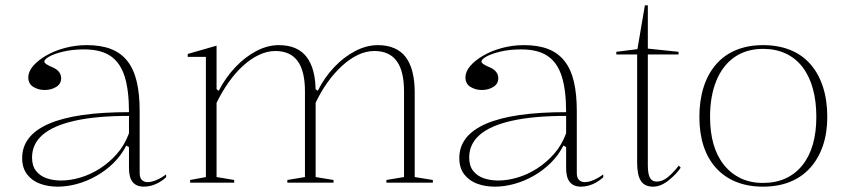

<svg xmlns="http://www.w3.org/2000/svg" viewBox="-20 -684 3177 719"><path d="M305 -515Q358 -515 395.5 -500.5Q433 -486 457 -455.5Q481 -425 492 -378.5Q503 -332 503 -269V-36Q503 -18 511.5 -10Q520 -2 532 -2Q548 -2 566.5 -10Q585 -18 602 -31V-20Q590 -9 576 -1Q562 7 547.5 11Q533 15 519 15Q491 15 477 -2Q463 -19 463 -54Q463 -84 463 -97.5Q463 -111 463 -118Q463 -125 463 -133L453 -139Q434 -102 405 -73.5Q376 -45 340.5 -25Q305 -5 268 5Q231 15 196 15Q160 15 130 4Q100 -7 81.5 -31Q63 -55 63 -92Q63 -177 163 -220.5Q263 -264 463 -264Q463 -347 446.5 -398.5Q430 -450 393.5 -474.5Q357 -499 295 -499Q252 -499 218 -491Q184 -483 165 -472.5Q146 -462 146 -453Q146 -449 153 -444Q160 -439 179 -431Q209 -417 209 -391Q209 -370 190.5 -358.5Q172 -347 147 -347Q124 -347 105 -358.5Q86 -370 86 -394Q86 -416 104 -437Q122 -458 153 -476Q184 -494 223.5 -504.5Q263 -515 305 -515ZM463 -250Q342 -250 261 -232Q180 -214 140 -179.5Q100 -145 100 -94Q100 -63 115 -44Q130 -25 154.5 -16.5Q179 -8 209 -8Q243 -8 280.5 -19Q318 -30 353.5 -52.5Q389 -75 418 -108Q447 -141 463 -185Z M692 0V-10L751 -21V-471H683V-482L791 -513V-350L799 -344Q825 -394 861.5 -432.5Q898 -471 940 -493Q982 -515 1024 -515Q1059 -515 1085 -504Q1111 -493 1128 -471Q1145 -449 1153.5 -416.5Q1162 -384 1162 -340V-21L1229 -10V0H1056V-10L1122 -21V-342Q1122 -418 1094.5 -455.5Q1067 -493 1011 -493Q981 -493 950 -478.5Q919 -464 890 -437.5Q861 -411 836 -375.5Q811 -340 791 -299V-21L857 -10V0ZM1427 0V-10L1493 -21V-342Q1493 -418 1465.5 -455.5Q1438 -493 1382 -493Q1351 -493 1320.5 -478.5Q1290 -464 1261 -437.5Q1232 -411 1206.5 -375.5Q1181 -340 1162 -299V-350L1170 -344Q1195 -394 1231.5 -432.5Q1268 -471 1310.5 -493Q1353 -515 1395 -515Q1430 -515 1456.5 -503.5Q1483 -492 1499.5 -470Q1516 -448 1524.5 -415Q1533 -382 1533 -338V-21L1601 -10V0Z M1942 -515Q1995 -515 2032.5 -500.5Q2070 -486 2094 -455.5Q2118 -425 2129 -378.5Q2140 -332 2140 -269V-36Q2140 -18 2148.5 -10Q2157 -2 2169 -2Q2185 -2 2203.5 -10Q2222 -18 2239 -31V-20Q2227 -9 2213 -1Q2199 7 2184.5 11Q2170 15 2156 15Q2128 15 2114 -2Q2100 -19 2100 -54Q2100 -84 2100 -97.5Q2100 -111 2100 -118Q2100 -125 2100 -133L2090 -139Q2071 -102 2042 -73.5Q2013 -45 1977.5 -25Q1942 -5 1905 5Q1868 15 1833 15Q1797 15 1767 4Q1737 -7 1718.5 -31Q1700 -55 1700 -92Q1700 -177 1800 -220.5Q1900 -264 2100 -264Q2100 -347 2083.5 -398.5Q2067 -450 2030.5 -474.5Q1994 -499 1932 -499Q1889 -499 1855 -491Q1821 -483 1802 -472.5Q1783 -462 1783 -453Q1783 -449 1790 -444Q1797 -439 1816 -431Q1846 -417 1846 -391Q1846 -370 1827.5 -358.5Q1809 -347 1784 -347Q1761 -347 1742 -358.5Q1723 -370 1723 -394Q1723 -416 1741 -437Q1759 -458 1790 -476Q1821 -494 1860.5 -504.5Q1900 -515 1942 -515ZM2100 -250Q1979 -250 1898 -232Q1817 -214 1777 -179.5Q1737 -145 1737 -94Q1737 -63 1752 -44Q1767 -25 1791.5 -16.5Q1816 -8 1846 -8Q1880 -8 1917.5 -19Q1955 -30 1990.5 -52.5Q2026 -75 2055 -108Q2084 -141 2100 -185Z M2426 15Q2394 15 2380 -6.5Q2366 -28 2366 -75V-480H2288V-490L2367 -500L2395 -664H2406V-502L2521 -490V-480H2406V-66Q2406 -32 2414 -18Q2422 -4 2439 -4Q2461 -4 2481.5 -21Q2502 -38 2522 -64L2529 -56Q2521 -44 2509.5 -32Q2498 -20 2484.5 -9Q2471 2 2456 8.5Q2441 15 2426 15Z M2837 -515Q2894 -515 2939 -497Q2984 -479 3015 -443.5Q3046 -408 3062 -358Q3078 -308 3078 -246Q3078 -186 3061.5 -138Q3045 -90 3014 -55.5Q2983 -21 2938.5 -3Q2894 15 2837 15Q2781 15 2736.5 -3Q2692 -21 2661 -55.5Q2630 -90 2614.5 -138Q2599 -186 2599 -246Q2599 -308 2615 -358Q2631 -408 2662 -443.5Q2693 -479 2737.5 -497Q2782 -515 2837 -515ZM2838 -501Q2775 -501 2730.5 -470Q2686 -439 2662.5 -381.5Q2639 -324 2639 -246Q2639 -189 2652 -144Q2665 -99 2691 -66.5Q2717 -34 2753.5 -16.5Q2790 1 2837 1Q2885 1 2922 -16Q2959 -33 2985 -65.5Q3011 -98 3024 -143.5Q3037 -189 3037 -246Q3037 -305 3024 -352Q3011 -399 2985.5 -432.5Q2960 -466 2922.5 -483.5Q2885 -501 2838 -501Z"/></svg>

Font: Kalnia Thin ExtraLight
Style: Regular
Weight: 250
Version: Version 1.105